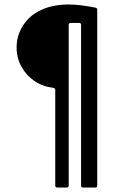

<svg xmlns="http://www.w3.org/2000/svg" viewBox="-20 -772 507 855"><path d="M148 -720Q181 -738 215.5 -745Q250 -752 283 -752Q317 -752 348.5 -747.5Q380 -743 405 -738Q413 -736 413 -729V54Q413 63 404 63H350Q341 63 341 54V-661Q341 -670 332 -670H295Q286 -670 286 -661V54Q286 63 277 63H235Q226 63 226 54V-371Q226 -380 217 -381Q171 -386 134 -411Q97 -436 75.5 -475Q54 -514 54 -561Q54 -611 79.5 -653.5Q105 -696 148 -720Z"/></svg>

Font: Kiwi Maru Medium
Style: Regular
Weight: 500
Designer: Hiroki-Chan
Version: Version 1.100